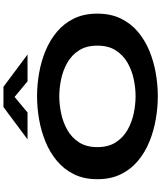

<svg xmlns="http://www.w3.org/2000/svg" viewBox="72 -1018 956 1140"><g transform="rotate(-90 550.0 -448.0)"><path d="M549 11Q481.5 11 412 -1Q342.5 -13 278.8 -39Q215 -65 164.8 -107Q114.5 -149 85.2 -208.8Q56 -268.5 56 -348Q56 -427 85.2 -486.5Q114.5 -546 164.8 -588Q215 -630 278.8 -656Q342.5 -682 412 -694Q481.5 -706 549 -706Q616 -706 685.2 -694Q754.5 -682 817.8 -656Q881 -630 931 -588.2Q981 -546.5 1010 -487Q1039 -427.5 1039 -348Q1039 -268.5 1010 -208.8Q981 -149 931 -107Q881 -65 817.8 -39Q754.5 -13 685.2 -1Q616 11 549 11ZM549 -121Q597.5 -121 650 -132Q702.5 -143 747.8 -169Q793 -195 821 -238.8Q849 -282.5 849 -348Q849 -413 821 -456.8Q793 -500.5 747.8 -526.2Q702.5 -552 650 -563Q597.5 -574 549 -574Q500 -574 447 -563Q394 -552 348.5 -526.2Q303 -500.5 274.8 -456.8Q246.5 -413 246.5 -348Q246.5 -282.5 274.8 -238.8Q303 -195 348.5 -169Q394 -143 447 -132Q500 -121 549 -121ZM292.5 -762.5 484.5 -905.5H604.5L796.5 -762.5H637L544.5 -839.5L452 -762.5Z"/></g></svg>

Font: Trispace Expanded
Style: Bold
Weight: 700
Width: 7
Designer: Tyler Finck
Foundry: Etcetera Type Company
Version: Version 1.210; ttfautohint (v1.8.3)